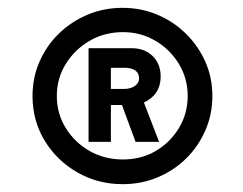

<svg xmlns="http://www.w3.org/2000/svg" viewBox="-20 -729 620 490"><path d="M293 -259Q230 -259 177.5 -289Q125 -319 94 -370Q63 -421 63 -484Q63 -531 81 -572Q99 -613 130.5 -643.5Q162 -674 203.5 -691.5Q245 -709 293 -709Q340 -709 381.5 -691.5Q423 -674 454.5 -643Q486 -612 504 -571.5Q522 -531 522 -484Q522 -437 504 -396Q486 -355 455 -324.5Q424 -294 382.5 -276.5Q341 -259 293 -259ZM294 -322Q340 -322 377 -343.5Q414 -365 436.5 -402Q459 -439 459 -484Q459 -529 436.5 -566Q414 -603 376.5 -625Q339 -647 294 -647Q247 -647 209 -625Q171 -603 148 -566Q125 -529 125 -484Q125 -439 148 -402Q171 -365 209 -343.5Q247 -322 294 -322ZM326 -367 289 -467 342 -481 386 -367ZM206 -367V-606H316Q349 -606 369.5 -586Q390 -566 390 -534Q390 -500 367.5 -480.5Q345 -461 316 -461H245L263 -470V-367ZM263 -495 247 -502H296Q313 -502 324 -509.5Q335 -517 335 -529Q335 -542 325.5 -549Q316 -556 298 -556H244L263 -564Z"/></svg>

Font: Lexend Exa
Style: Regular
Weight: 400
Designer: Bonnie Shaver-Troup, Thomas Jockin
Foundry: Lexend
Version: Version 1.007